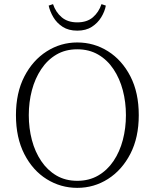

<svg xmlns="http://www.w3.org/2000/svg" viewBox="-20 -893 746 927"><path d="M353 14Q273 14 205.5 -28Q138 -70 97.5 -149Q57 -228 57 -337Q57 -445 97.5 -523.5Q138 -602 205.5 -645Q273 -688 353 -688Q434 -688 501.5 -645.5Q569 -603 609.5 -524.5Q650 -446 650 -337Q650 -229 609.5 -150.5Q569 -72 501.5 -29Q434 14 353 14ZM353 -20Q410 -20 454 -45.5Q498 -71 528 -115.5Q558 -160 573 -217Q588 -274 588 -337Q588 -400 573 -457Q558 -514 528 -559Q498 -604 454 -629.5Q410 -655 353 -655Q296 -655 252.5 -629.5Q209 -604 179 -559Q149 -514 134 -457Q119 -400 119 -337Q119 -274 134 -217Q149 -160 179 -115.5Q209 -71 252.5 -45.5Q296 -20 353 -20ZM215 -866 236 -873Q249 -834 278 -809.5Q307 -785 353 -785Q400 -785 428.5 -809.5Q457 -834 470 -873L491 -866Q486 -838 469 -810Q452 -782 423.5 -763.5Q395 -745 353 -745Q311 -745 282.5 -763.5Q254 -782 237.5 -810Q221 -838 215 -866Z"/></svg>

Font: Source Serif Pro Light
Style: Regular
Weight: 300
Designer: Frank Grießhammer
Foundry: Adobe Systems Incorporated
Version: Version 3.001;hotconv 1.0.111;makeotfexe 2.5.65597